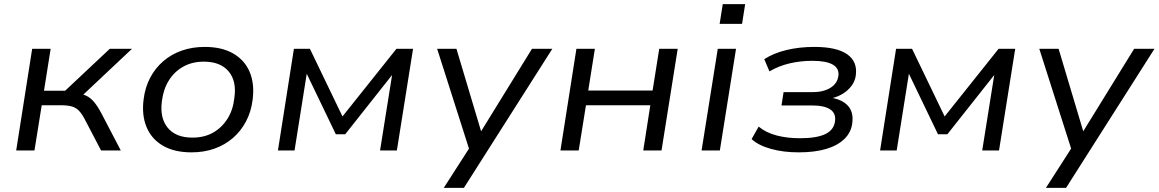

<svg xmlns="http://www.w3.org/2000/svg" viewBox="-20 -725 5582 925"><path d="M58 0 135 -490H224L192 -288H294L509 -490H616L362 -251L342 -277Q373 -274 394 -264.5Q415 -255 432.5 -234.5Q450 -214 469 -178L562 0H467L387 -153Q373 -179 359 -193Q345 -207 324.5 -212.5Q304 -218 271 -218H181L146 0Z M903 9Q820 9 765 -23Q710 -55 686 -113Q662 -171 672 -247Q679 -304 703.5 -350.5Q728 -397 767 -430.5Q806 -464 856.5 -481.5Q907 -499 966 -499Q1049 -499 1104 -467Q1159 -435 1183 -378Q1207 -321 1197 -244Q1190 -187 1165.5 -140.5Q1141 -94 1102.5 -60.5Q1064 -27 1013.5 -9Q963 9 903 9ZM907 -62Q964 -62 1006.5 -86Q1049 -110 1076 -153Q1103 -196 1109 -253Q1121 -334 1081.5 -381Q1042 -428 962 -428Q906 -428 863 -404Q820 -380 793.5 -337.5Q767 -295 760 -238Q749 -157 788 -109.5Q827 -62 907 -62Z M1319 0 1396 -490H1473L1630 -164L1890 -490H1970L1892 0H1811L1873 -389H1889L1643 -78H1598L1448 -390H1461L1399 0Z M2118 180 2249 -24V21L2086 -490H2179L2303 -75H2287L2543 -490H2641L2215 180Z M2680 0 2757 -490H2846L2814 -289H3124L3156 -490H3245L3167 0H3079L3113 -218H2803L2768 0Z M3447 -610 3462 -705H3570L3555 -610ZM3360 0 3438 -490H3526L3448 0Z M3828 9Q3753 9 3693 -8Q3633 -25 3601 -55L3635 -115Q3670 -86 3721 -72.5Q3772 -59 3834 -59Q3914 -59 3956 -79Q3998 -99 4003 -142Q4008 -179 3979.5 -198Q3951 -217 3892 -217H3745L3755 -281H3893Q3946 -281 3980 -301.5Q4014 -322 4019 -359Q4024 -395 3992.5 -413.5Q3961 -432 3894 -432Q3836 -432 3783.5 -419.5Q3731 -407 3687 -381L3662 -440Q3707 -469 3769 -484Q3831 -499 3903 -499Q4011 -499 4061.5 -463.5Q4112 -428 4103 -362Q4100 -336 4083.5 -313Q4067 -290 4040.5 -273.5Q4014 -257 3979 -250L3980 -255Q4038 -246 4065.5 -215Q4093 -184 4086 -132Q4081 -88 4048.5 -56Q4016 -24 3960.5 -7.5Q3905 9 3828 9Z M4220 0 4297 -490H4374L4531 -164L4791 -490H4871L4793 0H4712L4774 -389H4790L4544 -78H4499L4349 -390H4362L4300 0Z M5019 180 5150 -24V21L4987 -490H5080L5204 -75H5188L5444 -490H5542L5116 180Z"/></svg>

Font: Nunito Sans 10pt SemiExpanded
Style: Italic
Weight: 400
Width: 6
Italic angle: -9°
Designer: Vernon Adams
Foundry: Vernon Adams
Version: Version 3.101;gftools[0.9.27]